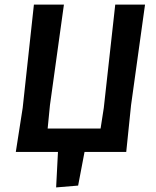

<svg xmlns="http://www.w3.org/2000/svg" viewBox="-20 -663 682 838"><path d="M49 0 79 -192 128 -643H259L198 -204L188 -102H419L433 -192L483 -643H613L552 -204L531 0H349L321 147L225 155L233 0Z"/></svg>

Font: Alegreya Sans SC
Style: Bold Italic
Weight: 700
Italic angle: -7°
Designer: Juan Pablo del Peral
Foundry: Huerta Tipografica
Version: Version 2.007